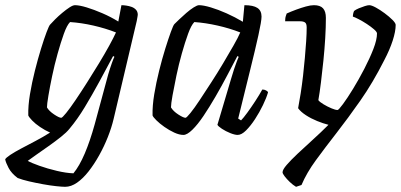

<svg xmlns="http://www.w3.org/2000/svg" viewBox="-77 -520 1546 740"><path d="M174 200Q163 200 139.5 197.5Q116 195 88.5 190Q61 185 35 179Q9 173 -9 166Q-33 148 -44 127Q-55 106 -57 94Q-54 88 -37.5 77Q-21 66 4.5 52.5Q30 39 59.5 23.5Q89 8 116 -9Q96 -18 77.5 -30.5Q59 -43 47 -55.5Q35 -68 32 -75Q31 -112 38.5 -157Q46 -202 57.5 -247.5Q69 -293 81 -332Q93 -371 102.5 -396Q112 -421 116 -425Q123 -433 135.5 -445.5Q148 -458 163 -470.5Q178 -483 191 -491.5Q204 -500 212 -500Q229 -500 257 -491.5Q285 -483 317.5 -469Q350 -455 379 -437L391 -500Q399 -500 409.5 -498.5Q420 -497 430 -493.5Q440 -490 447 -482.5Q454 -475 454 -463Q454 -462 453 -456Q452 -450 450 -439L361 -62Q353 -28 338.5 8.5Q324 45 305 79Q286 113 264.5 140.5Q243 168 220 184Q197 200 174 200ZM206 148Q229 120 249.5 72Q270 24 288 -41L340 -233Q347 -257 354 -276.5Q361 -296 364 -301L359 -304Q333 -255 305.5 -204.5Q278 -154 250 -107.5Q222 -61 191 -24Q180 -10 158 7.5Q136 25 110.5 43Q85 61 63.5 76Q42 91 30 100Q44 108 75 119Q106 130 142 138.5Q178 147 206 148ZM159 -66Q163 -66 178 -84.5Q193 -103 214 -134Q235 -165 258.5 -202Q282 -239 304.5 -276Q327 -313 344.5 -345Q362 -377 370 -395Q329 -411 283 -421.5Q237 -432 193 -435Q181 -423 169 -389.5Q157 -356 145 -313Q133 -270 124 -227Q115 -184 109.5 -151Q104 -118 104 -106Q112 -92 131.5 -79Q151 -66 159 -66Z M630 0Q614 0 594.5 -9Q575 -18 556.5 -31Q538 -44 525.5 -56.5Q513 -69 511 -75Q510 -112 517.5 -157Q525 -202 536.5 -248Q548 -294 560 -332.5Q572 -371 581.5 -397Q591 -423 595 -427Q601 -433 613.5 -445Q626 -457 641 -470Q656 -483 669.5 -491.5Q683 -500 690 -500Q707 -500 735.5 -491.5Q764 -483 796.5 -468.5Q829 -454 859 -436L865 -500Q899 -500 915 -489.5Q931 -479 931 -456Q931 -439 919 -384.5Q907 -330 886.5 -247.5Q866 -165 841 -63L852 -56Q861 -65 876 -85.5Q891 -106 907 -130.5Q923 -155 934 -175Q942 -175 948.5 -171.5Q955 -168 956 -164Q950 -143 936.5 -115Q923 -87 906 -61Q889 -35 871.5 -17.5Q854 0 839 0Q828 0 810.5 -7Q793 -14 778.5 -23.5Q764 -33 761 -39L813 -214Q819 -235 825 -253Q831 -271 836 -284Q841 -297 843 -301L838 -304Q820 -270 798.5 -229Q777 -188 753.5 -147.5Q730 -107 707.5 -73.5Q685 -40 664.5 -20Q644 0 630 0ZM638 -66Q642 -66 657 -84.5Q672 -103 692.5 -134Q713 -165 737 -202Q761 -239 783 -276Q805 -313 823 -344.5Q841 -376 849 -395Q808 -411 761.5 -421.5Q715 -432 672 -435Q660 -423 648 -390Q636 -357 624 -314.5Q612 -272 603 -229Q594 -186 588 -152.5Q582 -119 582 -106Q591 -91 610.5 -78.5Q630 -66 638 -66Z M1064 200Q1052 193 1040 181.5Q1028 170 1020 159.5Q1012 149 1012 144Q1012 134 1028 115.5Q1044 97 1070.5 72Q1097 47 1128 19Q1159 -9 1189 -39Q1169 -44 1145.5 -53.5Q1122 -63 1102 -76Q1082 -89 1072 -103Q1077 -129 1082 -161Q1087 -193 1091 -228Q1095 -263 1098 -297Q1101 -331 1103 -361Q1105 -391 1105 -414Q1105 -429 1098.5 -433.5Q1092 -438 1079 -438H1022Q1022 -442 1022.5 -448Q1023 -454 1025 -459.5Q1027 -465 1028 -468Q1046 -476 1065 -483Q1084 -490 1102 -495Q1120 -500 1133 -500Q1157 -500 1168 -488Q1179 -476 1179 -451Q1179 -416 1176.5 -373.5Q1174 -331 1169.5 -287Q1165 -243 1160 -202.5Q1155 -162 1150 -134Q1155 -127 1170 -118Q1185 -109 1200.5 -102.5Q1216 -96 1224 -96Q1228 -96 1245 -119Q1262 -142 1284 -178Q1306 -214 1327 -254.5Q1348 -295 1362 -331Q1376 -367 1376 -391Q1376 -397 1364.5 -407Q1353 -417 1337 -427.5Q1321 -438 1305.5 -446Q1290 -454 1283 -456Q1283 -462 1284.5 -468.5Q1286 -475 1288 -478Q1294 -483 1306 -488Q1318 -493 1329 -496.5Q1340 -500 1346 -500Q1355 -500 1371.5 -491Q1388 -482 1405.5 -469Q1423 -456 1435.5 -443.5Q1448 -431 1448 -424Q1448 -399 1436.5 -363.5Q1425 -328 1404 -288Q1360 -201 1312 -132.5Q1264 -64 1220 -7.5Q1176 49 1140.5 97.5Q1105 146 1085 193Z"/></svg>

Font: Texturina Medium 12pt ExtraLight
Style: Italic
Weight: 250
Italic angle: -11°
Version: Version 1.002